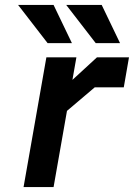

<svg xmlns="http://www.w3.org/2000/svg" viewBox="-20 -754 540 774"><path d="M172 -580 53 -734H196L270 -580ZM366 -580 247 -734H390L464 -580ZM75 0 167 -523H288L272 -432L371 -523H500L479 -402H362L250 -307L196 0Z"/></svg>

Font: Tomorrow Medium
Style: Italic
Weight: 500
Italic angle: -10°
Designer: Tony de Marco, Monica Rizzolli
Foundry: Just in Type
Version: Version 2.002